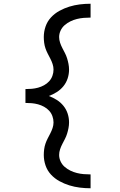

<svg xmlns="http://www.w3.org/2000/svg" viewBox="-20 -853 640 1026"><path d="M464 153Q435 153 406.5 149.5Q378 146 350.5 137.5Q323 129 297.5 115Q272 101 252.5 80Q233 59 223.5 31.5Q214 4 214 -25Q214 -40 216 -55.5Q218 -71 223 -85.5Q228 -100 235 -113.5Q242 -127 249 -140.5Q256 -154 261 -169Q266 -184 266 -199Q266 -216 260 -232.5Q254 -249 242.5 -261.5Q231 -274 215.5 -282.5Q200 -291 183.5 -295.5Q167 -300 150 -301.5Q133 -303 116 -303V-377Q133 -377 150 -378.5Q167 -380 183.5 -384.5Q200 -389 215.5 -397.5Q231 -406 242.5 -418.5Q254 -431 260 -447.5Q266 -464 266 -481Q266 -496 261 -511Q256 -526 249 -539.5Q242 -553 235 -566.5Q228 -580 223 -594.5Q218 -609 216 -624.5Q214 -640 214 -655Q214 -684 223.5 -711.5Q233 -739 252.5 -760Q272 -781 297.5 -795Q323 -809 350.5 -817.5Q378 -826 406.5 -829.5Q435 -833 464 -833V-759Q446 -759 427.5 -757.5Q409 -756 391 -751.5Q373 -747 356.5 -739Q340 -731 326 -719Q312 -707 304 -690Q296 -673 296 -655Q296 -640 301 -625Q306 -610 313 -596.5Q320 -583 327 -569.5Q334 -556 338.5 -541.5Q343 -527 346 -511.5Q349 -496 349 -481Q349 -457 341.5 -434Q334 -411 319 -392.5Q304 -374 283.5 -361Q263 -348 241 -340Q263 -332 283.5 -319Q304 -306 319 -287.5Q334 -269 341.5 -246Q349 -223 349 -199Q349 -184 346 -168.5Q343 -153 338.5 -138.5Q334 -124 327 -110.5Q320 -97 313 -83.5Q306 -70 301 -55Q296 -40 296 -25Q296 -7 304 10Q312 27 326 39Q340 51 356.5 59Q373 67 391 71.5Q409 76 427.5 77.5Q446 79 464 79Z"/></svg>

Font: Iosevka HT Extended
Style: Regular
Weight: 400
Width: 7
Monospace: yes
Designer: Belleve Invis
Foundry: Belleve Invis
Version: Version 32.3.0; ttfautohint (v1.8.4)